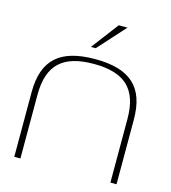

<svg xmlns="http://www.w3.org/2000/svg" viewBox="-103 -764 753 847"><g transform="rotate(15 273.5 -340.0)"><path d="M40 -295V0H68V-291C68 -428 133 -487 274 -487C414 -487 479 -428 479 -291V0H507V-295C507 -444 433 -509 274 -509C114 -509 40 -444 40 -295ZM241 -556H263L375 -680H335Z"/></g></svg>

Font: LT Wave Thin
Style: Regular
Weight: 100
Designer: Daniel Lyons
Version: Version 2.5 (Glyphs App)